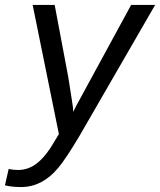

<svg xmlns="http://www.w3.org/2000/svg" viewBox="-77 -548 647 776"><path d="M8 208Q-29 208 -57 201L-42 135Q-22 139 -4 139Q40 139 76 109Q112 79 147 17L161 -6L55 -528H144L199 -236Q204 -207 212 -153Q219 -112 219 -96L232 -122Q236 -130 453 -528H550L245 0Q188 96 157 132Q93 208 8 208Z"/></svg>

Font: Libra Sans
Style: Italic
Weight: 400
Italic angle: -12°
Foundry: Context Ltd
Version: Version 1.002